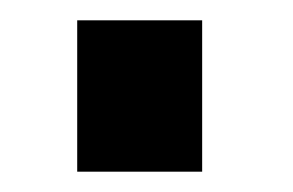

<svg xmlns="http://www.w3.org/2000/svg" viewBox="-20 -389 288 189"><path d="M56 -220H179V-369H56Z"/></svg>

Font: TitilliumText22L
Style: 800 wt
Weight: 800
Designer: Campivisivi
Foundry: Campivisivi
Version: 1.000